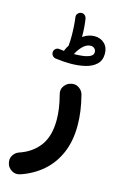

<svg xmlns="http://www.w3.org/2000/svg" viewBox="-151 -782 700 1144"><g transform="rotate(15 199.5 -209.5)"><path d="M96.7 -455.1Q98.1 -467.8 108.2 -475.3Q118.2 -482.9 130.4 -481Q145.5 -479 159.7 -477.5Q160.2 -481 161.6 -484.4Q168.9 -500.5 178.2 -515.1Q178.2 -517.6 178.2 -519Q179.7 -530.3 180.2 -543.9Q180.7 -557.6 180.7 -573.7Q180.7 -605 178.5 -637Q176.3 -668.9 173.3 -689.5Q171.4 -702.1 179.7 -711.7Q188 -721.2 198.7 -722.7Q212.9 -725.1 222.4 -716.6Q231.9 -708 233.9 -695.8Q237.3 -674.8 239.5 -647.2Q241.7 -619.6 241.7 -596.7Q241.7 -590.8 241.7 -585.4Q276.4 -609.4 313.5 -609.4Q351.1 -609.4 375.2 -586.2Q399.4 -563 399.4 -523.9Q399.4 -482.9 374.3 -458.7Q349.1 -434.6 307.4 -424.3Q265.6 -414.1 215.3 -414.1Q172.9 -414.1 122.6 -420.9Q110.4 -422.9 102.8 -432.9Q95.2 -442.9 96.7 -455.1ZM306.2 -548.3Q282.2 -548.3 260.3 -527.8Q238.3 -507.3 221.2 -474.6Q247.6 -474.6 274.7 -477.8Q301.8 -481 320.3 -490.2Q338.9 -499.5 338.9 -518.1Q338.9 -529.8 330.1 -539.1Q321.3 -548.3 306.2 -548.3ZM242.2 -296.9Q273.9 -308.1 297.9 -292.5Q321.8 -276.9 327.6 -252.4Q353 -155.3 353 -68.4Q353 28.8 320.8 102.5Q288.6 176.3 231.2 225.6Q173.8 274.9 99.1 299.8Q70.3 309.6 46.9 295.4Q23.4 281.2 16.6 257.8Q7.8 227.5 21.7 205.8Q35.6 184.1 57.1 176.8Q135.3 150.9 179.7 91.6Q224.1 32.2 224.1 -68.4Q224.1 -136.7 202.1 -220.2Q194.3 -249 208.5 -269.5Q222.7 -290 242.2 -296.9Z"/></g></svg>

Font: Mikhak-FD Bold
Style: Regular
Weight: 700
Designer: Amin Abedi
Version: Version 3.3